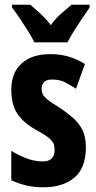

<svg xmlns="http://www.w3.org/2000/svg" viewBox="-20 -837 409 816"><path d="M345 -211Q345 -123 296 -82Q247 -41 164 -41Q126 -41 93 -48.5Q60 -56 28 -71V-196Q55 -179 90 -165Q125 -151 162 -151Q212 -151 212 -200Q212 -212 209 -223Q206 -234 190 -248.5Q174 -263 135 -284Q79 -315 53.5 -354Q28 -393 28 -456Q28 -527 71.5 -567Q115 -607 194 -607Q233 -607 268 -597.5Q303 -588 341 -565L303 -460Q278 -476 256 -487.5Q234 -499 201 -499Q157 -499 157 -459Q157 -447 161.5 -437Q166 -427 181.5 -414Q197 -401 231 -381Q261 -361 287.5 -338.5Q314 -316 329.5 -286Q345 -256 345 -211ZM126 -657Q117 -676 100 -703.5Q83 -731 64.5 -758.5Q46 -786 31 -805V-817H109Q125 -803 150 -780.5Q175 -758 196 -730Q217 -760 241 -780Q265 -800 284 -817H361V-805Q347 -785 329 -758.5Q311 -732 294 -705Q277 -678 267 -657Z"/></svg>

Font: Noto Sans Tamil UI ExtraCondensed
Style: Bold
Weight: 700
Width: 2
Designer: Jelle Bosma - Monotype Design Team
Foundry: Monotype Imaging Inc.
Version: Version 2.004; ttfautohint (v1.8.4.7-5d5b)